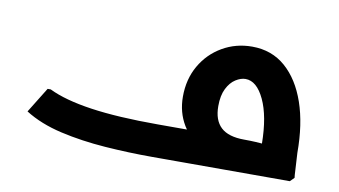

<svg xmlns="http://www.w3.org/2000/svg" viewBox="-50 -501 1069 605"><g transform="rotate(10 484.0 -198.5)"><path d="M463 0Q389 0 312.5 -5.5Q236 -11 168.5 -26.5Q101 -42 52 -73L102 -154H112Q163 -129 249 -116.5Q335 -104 463 -104H741Q760 -104 777.5 -103Q795 -102 807 -100.5Q819 -99 819 -99L797 -87Q797 -91 797 -94Q797 -97 797 -101Q796 -189 771.5 -241Q747 -293 711 -293Q696 -293 679.5 -282.5Q663 -272 652 -250Q641 -228 641 -194Q641 -149 665 -126.5Q689 -104 740 -104V-28Q670 -28 622 -51Q574 -74 550 -114Q526 -154 526 -204Q526 -260 551 -303.5Q576 -347 619 -372Q662 -397 714 -397Q777 -397 821 -358.5Q865 -320 888.5 -252Q912 -184 912 -92Q914 -62 915 -40Q916 -18 917 -13L904 0Z"/></g></svg>

Font: Fustat
Style: Bold
Weight: 700
Designer: Mohamed Gaber, Khaled Hosny, Laura Garcia Mut
Foundry: Kief Type Foundry, Alif Type Foundry, Hard Type Foundry
Version: Version 1.007